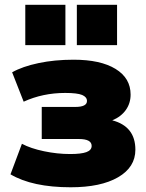

<svg xmlns="http://www.w3.org/2000/svg" viewBox="-20 -772 611 804"><path d="M301.8 -583V-752H470.2V-583ZM85.9 -583V-752H253.9V-583ZM275.9 12.2Q115.7 12.2 23.9 -42L71.8 -169.9Q108.4 -150.4 164.1 -138.7Q219.7 -127 273.9 -127Q319.8 -127 341.8 -135Q363.8 -143.1 363.8 -161.1Q363.8 -189.9 310.1 -189.9H154.8V-324.2H294.9Q344.2 -324.2 344.2 -349.1Q344.2 -365.7 324 -374.3Q303.7 -382.8 252.9 -382.8Q159.2 -382.8 79.1 -346.2L30.8 -469.2Q74.2 -493.7 141.4 -507.8Q208.5 -522 288.1 -522Q400.9 -522 463.9 -483.4Q526.9 -444.8 526.9 -376Q526.9 -339.4 506.8 -311.3Q486.8 -283.2 450.2 -268.1Q546.9 -242.7 546.9 -145Q546.9 -71.8 474.6 -29.8Q402.3 12.2 275.9 12.2Z"/></svg>

Font: Mulish ExtraBlack
Style: Regular
Weight: 1000
Designer: Vernon Adams
Foundry: Vernon Adams
Version: Version 3.603; ttfautohint (v1.8.3)